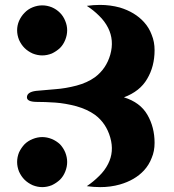

<svg xmlns="http://www.w3.org/2000/svg" viewBox="-20 -769 710 783"><path d="M224.6 -573.2Q210 -559.6 191.4 -550.8Q171.9 -543 152.3 -543Q132.8 -543 113.3 -550.8Q93.8 -559.6 80.1 -573.2Q66.4 -586.9 57.6 -606.4Q49.8 -626 49.8 -645.5Q49.8 -665 57.6 -683.6Q66.4 -703.1 80.1 -716.8Q93.8 -731.4 113.3 -739.3Q132.8 -747.1 152.3 -747.1Q171.9 -747.1 191.4 -739.3Q210 -731.4 224.6 -716.8Q238.3 -703.1 246.1 -683.6Q253.9 -665 253.9 -645.5Q253.9 -626 246.1 -606.4Q238.3 -586.9 224.6 -573.2ZM224.6 -36.1Q210 -22.5 191.4 -13.7Q171.9 -5.9 152.3 -5.9Q132.8 -5.9 113.3 -13.7Q93.8 -22.5 80.1 -36.1Q66.4 -49.8 57.6 -69.3Q49.8 -88.9 49.8 -108.4Q49.8 -127.9 57.6 -147.5Q66.4 -166 80.1 -180.7Q93.8 -194.3 113.3 -202.1Q132.8 -210 152.3 -210Q171.9 -210 191.4 -202.1Q210 -194.3 224.6 -180.7Q238.3 -166 246.1 -147.5Q253.9 -127.9 253.9 -108.4Q253.9 -88.9 246.1 -69.3Q238.3 -49.8 224.6 -36.1ZM206.1 -405.3Q247.1 -408.2 292 -419.9Q335.9 -431.6 367.2 -454.1Q413.1 -488.3 429.7 -545.9Q446.3 -604.5 420.9 -655.3Q407.2 -682.6 383.8 -705.1Q361.3 -727.5 334 -745.1Q361.3 -749 387.7 -749Q429.7 -749 468.8 -738.3Q530.3 -719.7 567.4 -678.7Q587.9 -656.2 598.6 -627Q610.4 -598.6 610.4 -564.5Q610.4 -498 580.1 -447.3Q550.8 -396.5 485.4 -372.1Q551.8 -351.6 581.1 -300.8Q610.4 -250 610.4 -186.5Q610.4 -152.3 598.6 -125Q587.9 -96.7 567.4 -74.2Q530.3 -34.2 468.8 -16.6Q430.7 -5.9 388.7 -5.9Q362.3 -5.9 334 -9.8Q361.3 -28.3 383.8 -50.8Q407.2 -73.2 420.9 -100.6Q446.3 -150.4 429.7 -208Q413.1 -266.6 367.2 -300.8Q335.9 -323.2 291 -335.9Q246.1 -347.7 206.1 -350.6Q165 -353.5 127 -353.5Q89.8 -354.5 89.8 -372.1Q89.8 -393.6 127 -398.4Q165 -402.3 206.1 -405.3Z"/></svg>

Font: MahoPreGreeks
Style: Regular
Weight: 400
Designer: ABC, Toei Animation
Foundry: Ishotihadus
Version: Version 1.00